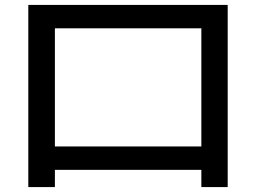

<svg xmlns="http://www.w3.org/2000/svg" viewBox="-20 -730 1040 780"><path d="M95 30V-710H905V30H798V-40H203V30ZM203 -135H798V-615H203Z"/></svg>

Font: M PLUS 2 Medium
Style: Regular
Weight: 500
Designer: Coji Morishita
Foundry: UNDERFOREST DESIGN
Version: Version 1.001